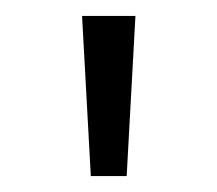

<svg xmlns="http://www.w3.org/2000/svg" viewBox="-20 -765 273 241"><path d="M83 -745H150L139 -544H94Z"/></svg>

Font: Evergrow Sans
Style: Light
Weight: 300
Foundry: 10Web
Version: Version 1.000